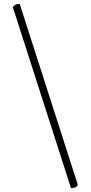

<svg xmlns="http://www.w3.org/2000/svg" viewBox="-20 -754 461 974"><path d="M340 200Q356 200 364 195.5Q372 191 375 184L80 -734Q65 -734 57 -729.5Q49 -725 45 -718Z"/></svg>

Font: Petrona ExtraLight
Style: Italic
Weight: 200
Italic angle: -9°
Designer: Ringo R. Seeber
Foundry: Ringo R. Seeber
Version: Version 2.001; ttfautohint (v1.8.3)